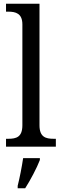

<svg xmlns="http://www.w3.org/2000/svg" viewBox="-20 -780 329 1021"><path d="M12 0H277V-42H265C223 -42 190 -51 190 -114V-760H12V-718H24C63 -718 99 -709 99 -650V-114C99 -51 67 -42 24 -42H12ZM74 208V221H114C141 179 176 113 192 71V61H103C96 109 85 164 74 208Z"/></svg>

Font: Noto Serif Lao SemiCondensed
Style: Regular
Weight: 400
Width: 4
Designer: Monotype Design Team
Foundry: Monotype Imaging Inc.
Version: Version 2.003